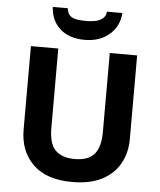

<svg xmlns="http://www.w3.org/2000/svg" viewBox="-62 -992 879 1055"><g transform="rotate(5 378.0 -464.5)"><path d="M671 -252Q671 -178 638.5 -118.5Q606 -59 540.5 -24.5Q475 10 375 10Q233 10 159 -62.5Q85 -135 85 -254V-714H236V-277Q236 -189 272 -153Q308 -117 379 -117Q453 -117 486.5 -156Q520 -195 520 -278V-714H671ZM570 -939Q565 -866 512 -820Q459 -774 376 -774Q290 -774 240 -819Q190 -864 186 -939H269Q272 -911 286.5 -898Q301 -885 325 -881.5Q349 -878 377 -878Q401 -878 424.5 -882.5Q448 -887 465 -900Q482 -913 485 -939Z"/></g></svg>

Font: Noto Sans Ol Chiki
Style: Bold
Weight: 700
Designer: Monotype Design Team, Lewis McGuffie
Foundry: Monotype Imaging Inc.
Version: Version 2.003; ttfautohint (v1.8.4.7-5d5b)